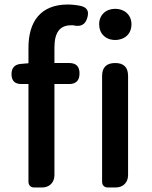

<svg xmlns="http://www.w3.org/2000/svg" viewBox="-20 -830 673 850"><path d="M547 -275V-494C547 -532 528 -551 490 -551C452 -551 432 -532 432 -494V-25C432 -10 442 0 457 0H489H492C525 0 547 -22 547 -55ZM439 -672C451 -660 469 -653 490 -653C511 -653 529 -660 542 -672C555 -684 562 -702 562 -723C562 -763 532 -791 490 -791C448 -791 419 -763 419 -723C419 -702 426 -684 439 -672ZM221 -229V-458H286C317 -458 332 -474 332 -505C332 -536 317 -551 286 -551H221V-620C221 -686 245 -718 294 -718C297 -718 301 -718 304 -718C337 -710 358 -720 367 -753C374 -780 367 -795 341 -803C323 -807 302 -810 280 -810C158 -810 106 -732 106 -619V-550L72 -547C45 -545 31 -529 31 -502C31 -473 45 -458 74 -458H106V-25C106 -10 116 0 131 0H163H166C199 0 221 -22 221 -55Z"/></svg>

Font: GenSenRounded2 TW M
Style: Regular
Weight: 500
Version: Version 2.100;PS 2.1;hotconv 16.6.51;makeotf.lib2.5.65220 DE